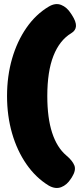

<svg xmlns="http://www.w3.org/2000/svg" viewBox="-20 -811 404 954"><path d="M215 -334Q215 -225 239 -151.5Q263 -78 309 -39Q340 -13 349.5 11Q359 35 337 70L333 76Q313 108 284 119Q255 130 222 111Q158 72 111.5 5Q65 -62 40 -148.5Q15 -235 15 -334Q15 -433 40 -519.5Q65 -606 111.5 -673Q158 -740 222 -778Q255 -798 284 -786.5Q313 -775 333 -743L337 -737Q359 -703 357.5 -681Q356 -659 334 -646Q276 -611 245.5 -533.5Q215 -456 215 -334Z"/></svg>

Font: Winky Sans Black
Style: Regular
Weight: 900
Designer: Simon Atzbach
Foundry: typofactur
Version: Version 1.205